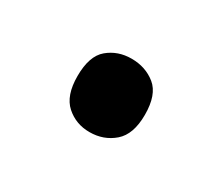

<svg xmlns="http://www.w3.org/2000/svg" viewBox="-43 -505 354 306"><g transform="rotate(30 134.0 -352.5)"><path d="M72 -353Q72 -390 90 -405Q108 -420 133 -420Q159 -420 177.5 -405Q196 -390 196 -353Q196 -317 177.5 -301Q159 -285 133 -285Q108 -285 90 -301Q72 -317 72 -353Z"/></g></svg>

Font: Noto Sans Limbu
Style: Regular
Weight: 400
Designer: Monotype Design Team
Foundry: Monotype Imaging Inc.
Version: Version 2.004; ttfautohint (v1.8.4.7-5d5b)